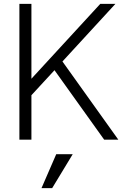

<svg xmlns="http://www.w3.org/2000/svg" viewBox="-20 -720 640 990"><path d="M142 -700H80V0H142V-229L261 -358L517 0H590L302 -403L575 -700H497L142 -314ZM355 75H270L194 250H249Z"/></svg>

Font: CommitMonoV142 ExtLt
Style: Regular
Weight: 200
Monospace: yes
Designer: Eigil Nikolajsen
Foundry: Eigil Nikolajsen
Version: Version 1.142